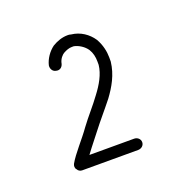

<svg xmlns="http://www.w3.org/2000/svg" viewBox="-63 -808 375 384"><g transform="rotate(-20 124.0 -616.0)"><path d="M84 -738C73 -730 64 -717 61 -704C60 -697 64 -690 71 -689C78 -687 84 -691 86 -698C88 -709 95 -715 98 -717C105 -721 111 -723 117 -723C118 -723 119 -723 121 -723C131 -721 142 -714 148 -705C153 -697 155 -688 155 -678C155 -675 155 -673 155 -671C153 -652 142 -633 129 -616C116 -598 101 -582 87 -563C73 -543 51 -520 41 -502C39 -498 39 -493 42 -490C44 -486 48 -484 52 -484H171C178 -484 184 -489 184 -496C184 -503 178 -508 171 -508H76C87 -523 101 -540 107 -548C120 -565 135 -582 150 -601C164 -620 177 -642 180 -669C180 -672 180 -675 180 -678C180 -690 177 -705 169 -719C159 -734 143 -745 124 -747C121 -748 119 -748 117 -748C105 -748 94 -744 84 -738Z"/></g></svg>

Font: LS
Style: Light
Weight: 300
Designer: BSozoo
Foundry: BSozoo
Version: Version 001.000